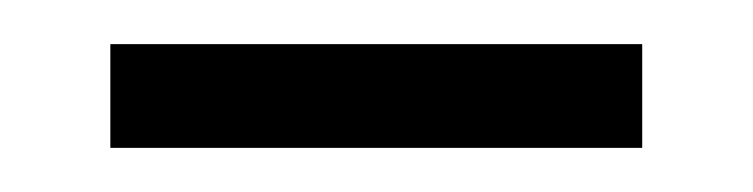

<svg xmlns="http://www.w3.org/2000/svg" viewBox="-20 -743 341 87"><path d="M30 -676V-723H271V-676Z"/></svg>

Font: Statis Sans Light
Style: Regular
Weight: 300
Designer: bBox Type GmbH
Foundry: bBox Type GmbH
Version: Version 1.000